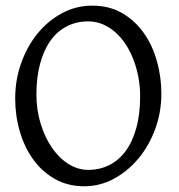

<svg xmlns="http://www.w3.org/2000/svg" viewBox="-20 -650 640 685"><path d="M480 -307.1Q480 -340.8 473.9 -373.8Q467.8 -406.7 456.5 -436.3Q445.3 -465.8 429 -491Q412.6 -516.1 392.1 -534.4Q371.6 -552.7 347.2 -563.2Q322.8 -573.7 294.9 -573.7Q251.5 -573.7 217 -555.4Q182.6 -537.1 158.9 -503.2Q135.3 -469.2 122.6 -420.9Q109.9 -372.6 109.9 -313Q109.9 -258.3 124.8 -209.5Q139.6 -160.6 164.8 -123.8Q189.9 -86.9 223.6 -65.4Q257.3 -43.9 294.9 -43.9Q335.4 -43.9 369.4 -60.8Q403.3 -77.6 428 -110.8Q452.6 -144 466.3 -193.4Q480 -242.7 480 -307.1ZM555.7 -315.9Q555.7 -249.5 533.7 -189.7Q511.7 -129.9 473.9 -84.5Q436 -39.1 386.2 -12.2Q336.4 14.6 280.8 14.6Q222.2 14.6 176.3 -11.2Q130.4 -37.1 98.9 -80.6Q67.4 -124 50.8 -180.7Q34.2 -237.3 34.2 -298.8Q34.2 -365.2 55.7 -425.3Q77.1 -485.4 114.3 -530.8Q151.4 -576.2 201.4 -603Q251.5 -629.9 309.1 -629.9Q369.6 -629.9 415.5 -603.3Q461.4 -576.7 492.7 -532.7Q523.9 -488.8 539.8 -432.1Q555.7 -375.5 555.7 -315.9Z"/></svg>

Font: Gentium Basic
Style: Regular
Weight: 400
Designer: J. Victor Gaultney and Annie Olsen
Foundry: SIL International
Version: Version 1.100